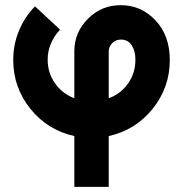

<svg xmlns="http://www.w3.org/2000/svg" viewBox="-20 -524 709 744"><path d="M447.7 -504Q373.3 -504 320.7 -451.3Q268 -398.7 268 -324.7V-143.3Q221.3 -160.7 192.7 -202Q164.7 -242 164.7 -292.7Q164.7 -325 176.7 -353.3Q188.7 -383.7 212.7 -409L115.7 -499.3Q94.7 -478 78.8 -453.5Q63 -429 52.3 -402Q31.3 -350 31.3 -291.3Q31.3 -184.7 98.3 -101.7Q164.7 -19.7 268 3.3V200H401.3V3.3Q504.7 -19.7 571 -101.7Q638 -184.7 638 -291.3Q638 -386.3 582.3 -445.3Q527 -504 447.7 -504ZM447.7 -370.7Q476.3 -370.7 490.3 -348.7Q504.7 -326.3 504.7 -292.7Q504.7 -241 476.3 -200.7Q447.7 -160 401.3 -143.3V-324.7Q401.3 -343.3 415 -357Q428.7 -370.7 447.7 -370.7Z"/></svg>

Font: Unageo Variable
Style: Regular
Weight: 300
Designer: Richard Sepsi
Foundry: Richard Sepsi
Version: Version 2.200